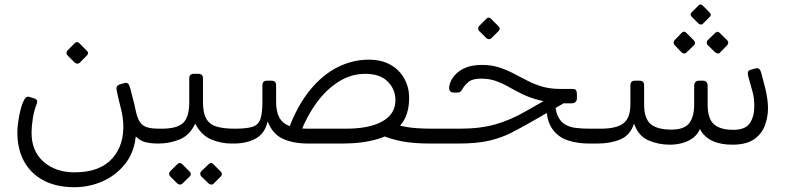

<svg xmlns="http://www.w3.org/2000/svg" viewBox="-20 -628 3460 840"><path d="M306 191Q226 191 170 161Q114 131 85 77.5Q56 24 56 -48Q56 -77 63 -115.5Q70 -154 79 -177Q86 -194 92.5 -200.5Q99 -207 109 -204L125 -199Q139 -195 141.5 -189Q144 -183 141 -174Q129 -146 123.5 -109.5Q118 -73 118 -48Q118 34 171 80Q224 126 306 126Q416 126 470.5 66Q525 6 519 -91Q517 -123 508.5 -155Q500 -187 491 -230Q485 -254 505 -259L522 -264Q535 -268 540.5 -262Q546 -256 550 -241Q555 -219 561.5 -196Q568 -173 574 -143Q583 -99 603 -82Q623 -65 674 -65H688Q703 -65 703 -50V-30Q703 0 673 0Q642 0 618 -5.5Q594 -11 574 -31Q566 42 525.5 91.5Q485 141 427 166Q369 191 306 191ZM328 -353Q324 -349 318 -349.5Q312 -350 307 -354L275 -386Q271 -391 271 -397Q271 -403 275 -407L307 -439Q312 -444 317.5 -444Q323 -444 327 -439L359 -407Q371 -396 360 -385Z M673 0Q658 0 658 -16V-35Q658 -65 688 -65Q754 -65 781 -90Q808 -115 808 -182V-285Q808 -305 828 -305H848Q868 -305 868 -285V-182Q868 -135 882 -109.5Q896 -84 926.5 -74.5Q957 -65 1008 -65Q1023 -65 1023 -50V-30Q1023 0 993 0Q947 0 904 -18Q861 -36 834 -87Q810 -36 766 -18Q722 0 673 0ZM777 176Q773 180 767 179.5Q761 179 756 175L724 143Q720 139 720 132.5Q720 126 724 122L756 90Q761 85 766.5 85Q772 85 777 90L809 122Q814 126 814.5 132.5Q815 139 810 144ZM914 176Q910 180 904 179.5Q898 179 893 175L860 143Q856 139 856 132.5Q856 126 860 122L893 90Q898 85 903.5 85Q909 85 913 90L945 122Q950 126 950.5 132.5Q951 139 946 144Z M1865 0Q1789 0 1739.5 -9.5Q1690 -19 1648 -37L1711 -84Q1733 -77 1755 -73Q1777 -69 1806.5 -67Q1836 -65 1880 -65Q1895 -65 1895 -50V-30Q1895 0 1865 0ZM1003 0Q992 0 985 -3.5Q978 -7 978 -26V-45Q978 -59 986 -62Q994 -65 1008 -65Q1058 -65 1084 -73Q1110 -81 1119 -106.5Q1128 -132 1128 -182V-255Q1128 -275 1148 -275H1168Q1188 -275 1188 -255V-182Q1188 -141 1201.5 -115Q1215 -89 1245.5 -77Q1276 -65 1326 -65H1493Q1596 -65 1653 -97Q1710 -129 1710 -190Q1710 -237 1676.5 -271Q1643 -305 1578 -305Q1517 -305 1463 -271.5Q1409 -238 1366.5 -180.5Q1324 -123 1295 -49L1241 -59Q1280 -165 1335.5 -233Q1391 -301 1457 -334Q1523 -367 1593 -367Q1650 -367 1689.5 -344Q1729 -321 1749.5 -283Q1770 -245 1770 -200Q1770 -125 1733 -81.5Q1696 -38 1630 -19Q1564 0 1478 0H1329Q1262 0 1217 -21Q1172 -42 1151 -97Q1139 -44 1099 -22Q1059 0 1003 0Z M1865 0Q1850 0 1850 -15V-35Q1850 -65 1880 -65H1992Q2081 -65 2147.5 -84Q2214 -103 2280 -141L2383 -200L2451 -179L2298 -91Q2257 -68 2216.5 -47Q2176 -26 2122 -13Q2068 0 1985 0ZM2557 0Q2508 0 2465.5 -13.5Q2423 -27 2397 -63Q2371 -99 2370 -166L2408 -195Q2408 -148 2420 -121.5Q2432 -95 2453 -83Q2474 -71 2502 -68Q2530 -65 2562 -65H2608Q2617 -65 2620 -58.5Q2623 -52 2623 -45V-25Q2623 -11 2615 -5.5Q2607 0 2593 0ZM2450 -176 2436 -179Q2381 -179 2340 -189.5Q2299 -200 2267 -215.5Q2235 -231 2207 -247Q2179 -263 2150 -273.5Q2121 -284 2085 -284Q2048 -284 2031 -270.5Q2014 -257 2004 -240Q2000 -232 1995 -227.5Q1990 -223 1978 -223H1966Q1945 -223 1945 -243Q1945 -256 1952.5 -273Q1960 -290 1977 -306.5Q1994 -323 2021.5 -333.5Q2049 -344 2089 -344Q2129 -344 2162 -333.5Q2195 -323 2225 -307.5Q2255 -292 2285.5 -276Q2316 -260 2351 -249.5Q2386 -239 2430 -239H2482Q2496 -239 2500 -233.5Q2504 -228 2504 -214V-198Q2504 -188 2498 -182Q2492 -176 2481 -176ZM2129 -460Q2125 -456 2119 -456.5Q2113 -457 2108 -461L2076 -493Q2072 -498 2072 -504Q2072 -510 2076 -514L2108 -546Q2113 -551 2118.5 -551Q2124 -551 2128 -546L2160 -514Q2172 -503 2161 -492Z M2911 5Q2860 5 2816.5 -14Q2773 -33 2754 -87Q2737 -36 2694 -18Q2651 0 2593 0Q2578 0 2578 -16V-35Q2578 -65 2608 -65Q2677 -65 2707.5 -88.5Q2738 -112 2738 -172V-255Q2738 -265 2743 -270Q2748 -275 2758 -275H2778Q2798 -275 2798 -255V-172Q2798 -109 2827 -85Q2856 -61 2917 -61Q2975 -61 2996 -90Q3017 -119 3017 -170V-252Q3017 -262 3022 -268.5Q3027 -275 3037 -275H3056Q3066 -275 3071 -268.5Q3076 -262 3076 -252V-170Q3076 -109 3103.5 -84.5Q3131 -60 3188 -60Q3241 -60 3260.5 -89Q3280 -118 3280 -163Q3280 -179 3278.5 -195Q3277 -211 3272 -228L3254 -292Q3251 -302 3252 -311Q3253 -320 3265 -323L3283 -328Q3297 -332 3302.5 -325.5Q3308 -319 3311 -307L3328 -242Q3334 -218 3337 -195Q3340 -172 3340 -155Q3340 -115 3326 -78Q3312 -41 3278 -18Q3244 5 3184 5Q3132 5 3096 -12Q3060 -29 3042 -64Q3033 -41 3013 -25.5Q2993 -10 2966.5 -2.5Q2940 5 2911 5ZM3055 -524Q3051 -520 3046 -520.5Q3041 -521 3036 -525L3006 -555Q2997 -565 3006 -574L3036 -604Q3045 -613 3054 -604L3084 -574Q3095 -564 3085 -554ZM2983 -398Q2979 -394 2973 -394Q2967 -394 2962 -399L2931 -431Q2927 -436 2927 -441.5Q2927 -447 2931 -452L2962 -484Q2972 -495 2983 -484L3015 -452Q3020 -448 3020.5 -441.5Q3021 -435 3016 -430ZM3130 -398Q3126 -393 3120 -394Q3114 -395 3109 -399L3076 -431Q3072 -435 3072 -441.5Q3072 -448 3076 -452L3109 -484Q3119 -494 3129 -484L3161 -452Q3166 -448 3166 -441.5Q3166 -435 3161 -430Z"/></svg>

Font: Rubik Light
Style: Italic
Weight: 300
Italic angle: -12°
Designer: Hubert and Fischer
Foundry: Hubert and Fischer
Version: Version 2.300;gftools[0.9.30]